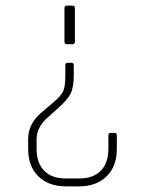

<svg xmlns="http://www.w3.org/2000/svg" viewBox="-20 -662 515 682"><path d="M209 -514V-633Q209 -642 217 -642H238Q246 -642 246 -633V-514Q246 -505 238 -505H217Q209 -505 209 -514ZM212 -391V-430Q212 -439 220 -439H234Q242 -439 242 -430V-395Q242 -352 230.5 -329Q219 -306 182 -274L151 -246Q110 -211 110 -167V-134Q110 -83 137 -55.5Q164 -28 214 -28H261Q311 -28 338 -55.5Q365 -83 365 -134V-181Q365 -190 373 -190H387Q395 -190 395 -181V-133Q395 -71 358.5 -35.5Q322 0 261 0H214Q153 0 116.5 -35.5Q80 -71 80 -133V-168Q80 -223 128 -263L168 -297Q198 -322 205 -339.5Q212 -357 212 -391Z"/></svg>

Font: Rajdhani Light
Style: Regular
Weight: 300
Designer: Satya Rajpurohit, Jyotish Sonowal
Foundry: Indian Type Foundry
Version: Version 1.201;PS 1.0;hotconv 1.0.78;makeotf.lib2.5.61930; tt